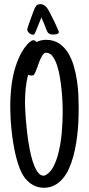

<svg xmlns="http://www.w3.org/2000/svg" viewBox="-20 -888 425 915"><path d="M355 -375Q355 -354.5 354.2 -327.4Q353.5 -300.3 350.8 -269.5Q348.1 -238.8 343 -206.5Q337.9 -174.3 329.6 -143.6Q321.3 -112.8 309.1 -85.4Q296.9 -58.1 279.8 -37.6Q262.7 -17.1 240.2 -5.1Q217.8 6.8 189 6.8Q160.2 6.8 136.7 -6.6Q113.3 -20 97.2 -42Q84 -59.6 74 -85.2Q64 -110.8 56.4 -141.1Q48.8 -171.4 43.5 -204.1Q38.1 -236.8 34.9 -268.6Q31.7 -300.3 30.3 -328.9Q28.8 -357.4 28.8 -378.9Q28.8 -415 32 -454.6Q35.2 -494.1 43.9 -533Q52.7 -571.8 67.9 -607.9Q83 -644 106.9 -672.9Q109.4 -675.8 113 -679.7Q116.7 -683.6 121.1 -687.3Q125.5 -690.9 130.1 -693.6Q134.8 -696.3 139.2 -696.3Q143.6 -696.3 147.7 -693.8Q151.9 -691.4 154.8 -687.5Q165 -693.4 176.5 -695.8Q188 -698.2 199.7 -698.2Q235.4 -698.2 261 -681.4Q286.6 -664.6 303.7 -637.2Q320.8 -609.9 331.1 -575.2Q341.3 -540.5 346.7 -504.4Q352.1 -468.3 353.5 -434.6Q355 -400.9 355 -375ZM278.8 -353.5Q278.8 -366.2 278.1 -392.3Q277.3 -418.5 274.4 -450Q271.5 -481.4 266.4 -514.6Q261.2 -547.9 252.4 -575Q243.7 -602.1 230.7 -619.4Q217.8 -636.7 199.7 -636.7Q192.4 -636.7 186.5 -629.9Q180.7 -623 175.3 -612.3Q169.9 -601.6 165.5 -588.9Q161.1 -576.2 156.7 -564.5Q152.3 -552.7 148.4 -543.5Q144.5 -534.2 140.1 -530.3Q138.7 -528.8 135.5 -528.6Q132.3 -528.3 129.4 -528.3Q121.1 -528.3 113.8 -531.2Q105.5 -498 102.3 -465.1Q99.1 -432.1 99.1 -398.4Q99.1 -388.2 100.1 -367.7Q101.1 -347.2 103 -320.8Q105 -294.4 108.4 -264.2Q111.8 -233.9 116.7 -203.9Q121.6 -173.8 128.2 -146.2Q134.8 -118.7 143.6 -97.4Q152.3 -76.2 163.1 -63.5Q173.8 -50.8 187 -50.8Q194.3 -50.8 200.2 -54.9Q206.1 -59.1 211.4 -63.5Q226.1 -76.7 236.8 -98.1Q247.6 -119.6 254.9 -145.5Q262.2 -171.4 267.1 -200Q272 -228.5 274.4 -256.3Q276.9 -284.2 277.8 -309.3Q278.8 -334.5 278.8 -353.5ZM260.3 -735.4Q260.3 -731.4 257.3 -729Q254.4 -726.6 250.5 -725.3Q246.6 -724.1 242.2 -723.9Q237.8 -723.6 234.9 -723.6Q230.5 -723.6 225.3 -723.9Q220.2 -724.1 216.3 -726.6Q209.5 -729.5 206.8 -734.6Q204.1 -739.7 201.7 -745.1Q195.8 -760.7 189.9 -775.4Q184.1 -790 177.2 -804.7Q170.4 -787.6 163.6 -771Q156.7 -754.4 149.9 -737.3Q148.4 -732.9 146.7 -729.7Q145 -726.6 141.1 -723.6Q140.1 -722.7 136.2 -722.7Q132.3 -722.7 127.7 -724.9Q123 -727.1 119.1 -730.5Q115.2 -733.9 112.5 -738.3Q109.9 -742.7 109.9 -747.1Q109.9 -750.5 114.5 -764.4Q119.1 -778.3 125.2 -795.2Q131.3 -812 137 -827.1Q142.6 -842.3 145 -847.7Q149.4 -857.4 155.5 -862.8Q161.6 -868.2 173.3 -868.2Q187 -868.2 197.8 -857.4Q206.5 -848.6 212.4 -837.2Q218.3 -825.7 224.1 -814.5Q226.1 -810.5 232.2 -798.6Q238.3 -786.6 244.4 -773.4Q250.5 -760.3 255.4 -749Q260.3 -737.8 260.3 -735.4Z"/></svg>

Font: Just Another Hand
Style: Regular
Weight: 400
Designer: Astigmatic (AOETI)
Foundry: Astigmatic (AOETI)
Version: Version 1.000